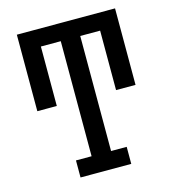

<svg xmlns="http://www.w3.org/2000/svg" viewBox="-109 -825 819 914"><g transform="rotate(-15 300.0 -367.5)"><path d="M175 0V-84H252V-651H154V-358H58V-735H542V-358H446V-651H348V-84H425V0Z"/></g></svg>

Font: Iosevka Curly Slab MdEx
Style: Regular
Weight: 500
Width: 7
Monospace: yes
Designer: Belleve Invis
Foundry: Belleve Invis
Version: Version 11.1.0; ttfautohint (v1.8.3)